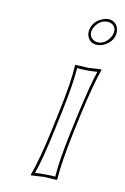

<svg xmlns="http://www.w3.org/2000/svg" viewBox="-75 -667 466 716"><g transform="rotate(10 158.0 -309.0)"><path d="M213.4 -569.8Q219.7 -600.1 251.5 -615.2Q263.7 -620.6 274.9 -621.1Q304.2 -621.1 314 -593.8Q317.4 -581.5 315.4 -569.8Q309.1 -539.6 276.9 -524.4Q264.6 -519 253.4 -519Q224.1 -519 214.4 -545.9Q210.9 -558.1 213.4 -569.8ZM156.2 -250Q181.6 -369.6 184.1 -429.2L186 -432.1Q188 -432.1 234.4 -429.2L282.7 -432.1L284.2 -429.2Q264.2 -374.5 236.3 -250L221.2 -179.2Q196.8 -63 192.9 0L190.4 2.9Q188.5 2.9 143.1 0L93.3 2.9L92.8 0Q115.7 -61 141.1 -179.2ZM223.1 -569.8Q217.3 -543 239.7 -532.2Q243.7 -530.8 246.6 -529.8Q250.5 -529.3 253.4 -528.8Q280.3 -528.8 298.3 -556.2Q303.7 -564.5 305.2 -572.3Q310.5 -597.7 289.1 -607.9Q285.2 -609.4 281.7 -610.4Q277.8 -610.8 274.9 -610.8Q247.6 -610.8 230.5 -585.4Q225.1 -577.6 223.1 -569.8ZM166 -248 150.9 -176.8Q127 -64.5 106.9 -8.8Q124 -10.3 143.1 -9.8Q167 -9.8 183.6 -8.3Q187.5 -69.8 211.4 -181.2L226.6 -252Q253.4 -371.1 270.5 -420.4Q254.4 -418.9 234.4 -418.9Q210.4 -418.9 193.8 -420.9Q189.9 -361.3 166 -248Z"/></g></svg>

Font: Linux Biolinum Outline O
Style: Italic
Weight: 400
Italic angle: -12°
Designer: Philipp H. Poll
Foundry: Philipp H. Poll
Version: Version 0.6.2